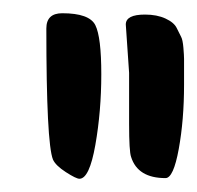

<svg xmlns="http://www.w3.org/2000/svg" viewBox="-20 -774 298 290"><path d="M50 -731Q50 -754 74 -754Q115 -754 124 -736Q133 -718 133 -662Q133 -606 124 -555Q115 -504 100 -504Q95 -504 79.5 -514Q64 -524 60 -533Q50 -558 50 -731ZM170 -737Q170 -752 199 -752Q217 -752 230 -746Q243 -740 247 -731.5Q251 -723 253.5 -718.5Q256 -714 257 -702Q258 -690 258 -685V-646Q258 -593 250 -549Q242 -505 230 -505Q188 -505 178 -537Q175 -545 175 -587V-664Z"/></svg>

Font: Ma Shan Zheng
Style: Regular
Weight: 400
Designer: ZhongQi
Foundry: ZhongQi
Version: Version 2.001